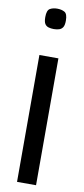

<svg xmlns="http://www.w3.org/2000/svg" viewBox="-97 -910 414 945"><g transform="rotate(10 109.5 -437.0)"><path d="M62 0V-634H157V0ZM109 -772Q95 -772 83 -775.5Q71 -779 64.5 -789.5Q58 -800 58 -823Q58 -857 73 -865.5Q88 -874 109 -874Q131 -874 146 -865.5Q161 -857 161 -823Q161 -800 154 -789.5Q147 -779 135 -775.5Q123 -772 109 -772Z"/></g></svg>

Font: Matangi SemiBold
Style: Regular
Weight: 600
Designer: Prashant Pant
Foundry: The Graphic Ant
Version: Version 3.002